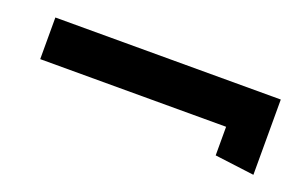

<svg xmlns="http://www.w3.org/2000/svg" viewBox="-38 -485 688 429"><g transform="rotate(20 306.0 -270.5)"><path d="M575 -181V-360H39V-261H481V-193Z"/></g></svg>

Font: Bluebird
Style: SfBdExt
Weight: 700
Designer: Jasper
Foundry: Cannot Into Space Fonts
Version: Version 0.98